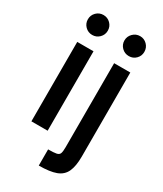

<svg xmlns="http://www.w3.org/2000/svg" viewBox="-221 -788 897 1059"><g transform="rotate(30 227.0 -258.0)"><path d="M279.8 -643.1Q279.8 -669.4 298.6 -688.2Q317.4 -707 343.8 -707Q369.6 -707 388.2 -688.5Q406.7 -669.9 406.7 -643.1Q406.7 -616.7 388.4 -598.4Q370.1 -580.1 343.8 -580.1Q316.9 -580.1 298.3 -598.6Q279.8 -617.2 279.8 -643.1ZM46.9 -643.6Q46.9 -669.9 65.4 -688.5Q84 -707 110.4 -707Q136.7 -707 155.3 -688.5Q173.8 -669.9 173.8 -643.6Q173.8 -617.2 155.3 -598.6Q136.7 -580.1 110.4 -580.1Q84 -580.1 65.4 -598.6Q46.9 -617.2 46.9 -643.6ZM215.8 87.9Q252 87.9 268.3 84.5Q284.7 81.1 289.1 68.6Q293.5 56.2 293.5 29.3V-505.9H396.5V29.3Q396.5 90.8 380.1 126.2Q363.8 161.6 324.5 176.3Q285.2 190.9 215.8 190.9ZM58.6 -505.9H162.1V0H58.6Z"/></g></svg>

Font: Anta
Style: Regular
Weight: 400
Designer: Sergej Lebedev
Foundry: Sergej Lebedev
Version: Version 1.000; ttfautohint (v1.8.4.7-5d5b)